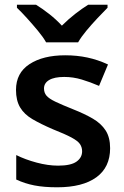

<svg xmlns="http://www.w3.org/2000/svg" viewBox="-20 -786 529 816"><path d="M448 -156Q448 -75 389.5 -32.5Q331 10 223 10Q167 10 126 2Q85 -6 49 -23V-127Q87 -108 135.5 -95Q184 -82 227 -82Q281 -82 305 -99Q329 -116 329 -143Q329 -160 320 -173.5Q311 -187 284 -201.5Q257 -216 204 -237Q153 -259 118 -279.5Q83 -300 65.5 -329.5Q48 -359 48 -404Q48 -476 105.5 -513.5Q163 -551 257 -551Q307 -551 351.5 -541.5Q396 -532 439 -512L401 -421Q364 -437 327.5 -448Q291 -459 253 -459Q211 -459 189 -446Q167 -433 167 -410Q167 -392 177.5 -379.5Q188 -367 215 -354Q242 -341 292 -321Q340 -302 375 -281.5Q410 -261 429 -231.5Q448 -202 448 -156ZM176 -606Q163 -629 140.5 -656Q118 -683 94.5 -709Q71 -735 52 -753V-766H133Q159 -750 188.5 -727Q218 -704 243 -677Q270 -704 299.5 -727Q329 -750 355 -766H437V-753Q419 -735 394.5 -709Q370 -683 347.5 -656Q325 -629 312 -606Z"/></svg>

Font: Noto Sans Sundanese SemiBold
Style: Regular
Weight: 600
Version: Version 2.003